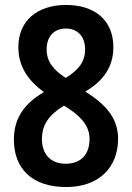

<svg xmlns="http://www.w3.org/2000/svg" viewBox="-20 -744 531 774"><path d="M246 -724C131 -724 54 -661 54 -554C54 -478 91 -421 157 -373C79 -327 36 -268 36 -182C36 -63 110 10 247 10C377 10 456 -67 456 -185C456 -270 403 -325 324 -375C396 -417 437 -474 437 -554C437 -661 364 -724 246 -724ZM245 -629C292 -629 323 -598 323 -545C323 -495 297 -462 245 -430C197 -461 168 -494 168 -545C168 -598 199 -629 245 -629ZM149 -183C149 -241 177 -281 238 -318L254 -308C311 -271 341 -233 341 -184C341 -124 309 -84 245 -84C182 -84 149 -125 149 -183Z"/></svg>

Font: Noto Sans Ethiopic Cond SemBd
Style: Regular
Weight: 600
Width: 3
Designer: Monotype Design Team
Foundry: Monotype Imaging Inc.
Version: Version 2.102